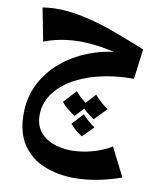

<svg xmlns="http://www.w3.org/2000/svg" viewBox="-90 -483 816 975"><g transform="rotate(10 317.5 4.5)"><path d="M361 205Q344 194 327 180Q310 166 298 151L352 93Q367 110 382 123Q397 136 416 149ZM306 109Q287 96 268 81Q249 66 236 49L296 -16Q312 2 329 17Q346 32 367 46ZM405 109Q386 96 367.5 81Q349 66 336 49L396 -16Q412 2 428.5 17Q445 32 466 46ZM360 420Q274 420 203.5 391.5Q133 363 91.5 301.5Q50 240 50 143Q50 58 85 -11.5Q120 -81 180.5 -132Q241 -183 318 -213Q395 -243 478 -249L591 -284L571 -129Q471 -129 389.5 -108.5Q308 -88 250.5 -52Q193 -16 162 31.5Q131 79 131 134Q131 186 157 219.5Q183 253 226.5 269Q270 285 321 285Q371 285 425.5 270.5Q480 256 526 228L600 375Q539 397 478 408.5Q417 420 360 420ZM566 -216Q504 -233 444 -246.5Q384 -260 325 -265.5Q266 -271 206 -264.5Q146 -258 84 -235L51 -405Q111 -415 174 -409Q237 -403 304.5 -385.5Q372 -368 443 -341.5Q514 -315 591 -284Z"/></g></svg>

Font: Marhey Medium
Style: Regular
Weight: 500
Designer: Nur Syamsi & Bustanul Arifin
Foundry: Namelatype
Version: Version 1.000